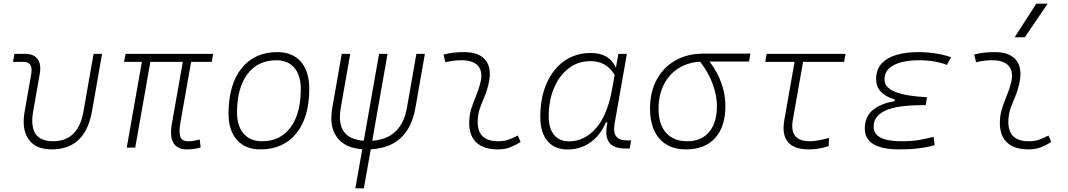

<svg xmlns="http://www.w3.org/2000/svg" viewBox="-20 -815 5899 1060"><path d="M265.1 9.8Q177.2 9.8 137.9 -45.9Q98.6 -101.6 116.2 -200.2L152.3 -405.3Q164.1 -473.6 109.4 -473.6H51.8L59.6 -517.6H120.1Q167 -517.6 188 -488Q209 -458.5 199.2 -405.3L163.1 -200.2Q134.3 -35.2 272.9 -35.2Q412.1 -35.2 440.9 -200.2L496.6 -517.6H543.5L487.8 -200.2Q450.7 9.8 265.1 9.8Z M1011.7 9.8Q959.5 9.8 937.7 -25.6Q916 -61 929.7 -136.7L989.3 -473.6H810.1L726.6 0H679.7L763.2 -473.6H665L672.9 -517.6H1156.7L1148.9 -473.6H1035.2L976.6 -141.6Q966.8 -85.9 975.3 -60.5Q983.9 -35.2 1018.1 -35.2Q1048.8 -35.2 1082.5 -45.4L1087.9 -1Q1052.2 9.8 1011.7 9.8Z M1417 9.8Q1334.5 9.8 1288.1 -42.5Q1241.7 -94.7 1241.7 -187.5Q1241.7 -347.7 1313.2 -437.5Q1384.8 -527.3 1511.7 -527.3Q1594.7 -527.3 1641.1 -474.1Q1687.5 -420.9 1687.5 -325.2Q1687.5 -167.5 1616 -78.9Q1544.4 9.8 1417 9.8ZM1426.8 -35.2Q1527.3 -35.2 1584 -111.3Q1640.6 -187.5 1640.6 -323.7Q1640.6 -398.4 1605.2 -440.4Q1569.8 -482.4 1505.9 -482.4Q1403.8 -482.4 1346.2 -406Q1288.6 -329.6 1288.6 -193.8Q1288.6 -119.1 1325.2 -77.1Q1361.8 -35.2 1426.8 -35.2Z M1941.9 224.6 1980 8.8Q1883.8 2.4 1840.1 -57.6Q1796.4 -117.7 1814.5 -219.7L1866.7 -517.6H1913.6L1861.3 -219.7Q1831.1 -49.3 1988.3 -38.1L2072.8 -517.6H2119.6L2035.2 -38.1Q2196.3 -49.3 2226.6 -219.7L2278.8 -517.6H2325.7L2273.4 -219.7Q2235.4 -2 2026.9 9.3L1988.8 224.6Z M2838.9 -66.9 2854 -31.2Q2827.1 -14.2 2797.6 -2.2Q2768.1 9.8 2729.5 9.8Q2647 9.8 2606.4 -31.7Q2565.9 -73.2 2570.8 -153.3Q2573.2 -189.9 2585 -224.4Q2596.7 -258.8 2610.4 -291.5Q2624 -324.2 2631.3 -355Q2647.5 -417.5 2620.4 -450Q2593.3 -482.4 2528.3 -482.4Q2481.9 -482.4 2439 -471.2L2428.7 -513.7Q2457.5 -522 2486.3 -524.7Q2515.1 -527.3 2543.9 -527.3Q2627 -527.3 2662.4 -480.7Q2697.8 -434.1 2675.8 -345.2Q2667.5 -310.5 2654.5 -280.5Q2641.6 -250.5 2630.9 -221.2Q2620.1 -191.9 2617.7 -157.7Q2609.4 -35.2 2729 -35.2Q2759.8 -35.2 2783.2 -42.5Q2806.6 -49.8 2838.9 -66.9Z M3380.9 -444.3 3394 -517.6H3440.9L3373 -131.8Q3356.4 -40 3439.5 -40H3464.4L3456.5 4.9H3433.1Q3366.2 4.9 3342 -30.3Q3317.9 -65.4 3333.5 -139.6H3325.2Q3294.4 -67.9 3239.5 -28.8Q3184.6 10.3 3113.8 10.3Q3041.5 10.3 3002.2 -36.9Q2962.9 -84 2962.9 -169.4Q2962.9 -275.4 2997.8 -354.7Q3032.7 -434.1 3095.2 -478.3Q3157.7 -522.5 3241.7 -522.5Q3343.3 -522.5 3378.4 -444.3ZM3240.2 -477.5Q3170.9 -477.5 3119.1 -437.5Q3067.4 -397.5 3038.3 -328.4Q3009.3 -259.3 3009.3 -171.9Q3009.3 -106 3038.8 -70.3Q3068.4 -34.7 3121.1 -34.7Q3207 -34.7 3270.5 -107.2Q3334 -179.7 3359.9 -325.7L3373.5 -401.9Q3327.6 -477.5 3240.2 -477.5Z M3767.1 9.8Q3672.9 9.8 3620.8 -49.3Q3568.8 -108.4 3568.8 -215.8Q3568.8 -307.1 3605.5 -375.2Q3642.1 -443.4 3708.5 -481.2Q3774.9 -519 3863.8 -519H4123L4115.2 -475.1H3897.5Q3941.9 -416 3963.4 -354Q3984.9 -292 3984.9 -230.5Q3984.9 -115.7 3928 -53Q3871.1 9.8 3767.1 9.8ZM3845.2 -474.6Q3775.9 -470.2 3724.1 -436.8Q3672.4 -403.3 3644 -346.2Q3615.7 -289.1 3615.7 -213.9Q3615.7 -128.4 3657.2 -81.8Q3698.7 -35.2 3774.4 -35.2Q3852.5 -35.2 3895.3 -86.4Q3938 -137.7 3938 -230.5Q3938 -285.6 3915.5 -348.9Q3893.1 -412.1 3845.2 -474.6Z M4446.8 9.8Q4281.7 9.8 4310.1 -152.3L4366.7 -473.6H4204.6L4212.4 -517.6H4647.9L4640.1 -473.6H4413.6L4356.9 -152.3Q4336.9 -35.2 4449.7 -35.2Q4490.7 -35.2 4556.6 -53.7L4555.2 -8.8Q4502 9.8 4446.8 9.8Z M4945.8 9.8Q4754.4 9.8 4754.4 -105Q4754.4 -171.9 4799.6 -208.3Q4844.7 -244.6 4917.5 -255.9L4919.4 -266.1Q4816.9 -296.9 4816.9 -377Q4816.9 -431.6 4847.7 -464.6Q4878.4 -497.6 4930.9 -512.5Q4983.4 -527.3 5048.3 -527.3Q5149.4 -527.3 5231 -499L5207.5 -456.5Q5143.6 -482.4 5051.3 -482.4Q5001.5 -482.4 4958.5 -471.9Q4915.5 -461.4 4889.4 -438Q4863.3 -414.6 4863.3 -374.5Q4863.3 -289.6 5097.7 -278.3L5090.8 -234.4H5063Q5014.6 -234.4 4968.3 -229.2Q4921.9 -224.1 4884.5 -211.2Q4847.2 -198.2 4825.2 -174.8Q4803.2 -151.4 4803.2 -115.2Q4803.2 -35.2 4957.5 -35.2Q5018.1 -35.2 5059.6 -43Q5101.1 -50.8 5133.8 -59.6L5140.1 -13.7Q5060.1 9.8 4945.8 9.8Z M5768.6 -66.9 5783.7 -31.2Q5756.8 -14.2 5727.3 -2.2Q5697.8 9.8 5659.2 9.8Q5576.7 9.8 5536.1 -31.7Q5495.6 -73.2 5500.5 -153.3Q5502.9 -189.9 5514.6 -224.4Q5526.4 -258.8 5540 -291.5Q5553.7 -324.2 5561 -355Q5577.1 -417.5 5550 -450Q5522.9 -482.4 5458 -482.4Q5411.6 -482.4 5368.7 -471.2L5358.4 -513.7Q5387.2 -522 5416 -524.7Q5444.8 -527.3 5473.6 -527.3Q5556.6 -527.3 5592 -480.7Q5627.4 -434.1 5605.5 -345.2Q5597.2 -310.5 5584.2 -280.5Q5571.3 -250.5 5560.5 -221.2Q5549.8 -191.9 5547.4 -157.7Q5539.1 -35.2 5658.7 -35.2Q5689.5 -35.2 5712.9 -42.5Q5736.3 -49.8 5768.6 -66.9ZM5582 -609.4 5701.2 -794.9H5764.2L5637.7 -609.4Z"/></svg>

Font: Cascadia Mono ExtraLight
Style: Italic
Weight: 200
Italic angle: -10°
Monospace: yes
Designer: Aaron Bell
Foundry: Saja Typeworks
Version: Version 2404.023; ttfautohint (v1.8.4)